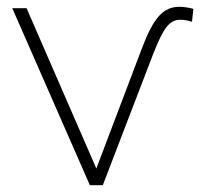

<svg xmlns="http://www.w3.org/2000/svg" viewBox="-20 -544 588 564"><path d="M429 -383C459 -459 476 -486 510 -486C520 -486 531 -484 544 -480L548 -518C533 -522 519 -524 507 -524C459 -524 431 -491 398 -405L263 -49L58 -520H16L244 0H282Z"/></svg>

Font: Montserrat-Alt1 ExtLt
Style: Regular
Weight: 200
Designer: Differentunic
Foundry: Differentunic
Version: Version 7.222